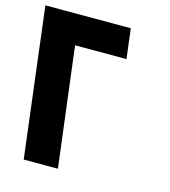

<svg xmlns="http://www.w3.org/2000/svg" viewBox="-119 -788 771 871"><g transform="rotate(15 267.0 -352.5)"><path d="M163.6 -562.9 233.3 -1.9H72.7L-13.4 -703.1H387.8L405 -562.9Z"/></g></svg>

Font: Hussar
Style: BdOpOblOne
Weight: 700
Foundry: Cannot Into Space Fonts
Version: Version 2.00